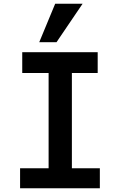

<svg xmlns="http://www.w3.org/2000/svg" viewBox="-20 -1003 640 1023"><path d="M87 -106.5H239V-614H98.5V-725H500.5V-614H363V-106.5H512V0H87ZM189 -778 274 -983H420L281 -778Z"/></svg>

Font: JuliaMono
Style: Bold
Weight: 700
Monospace: yes
Designer: cormullion
Foundry: corm
Version: Version 0.055; ttfautohint (v1.8.4)